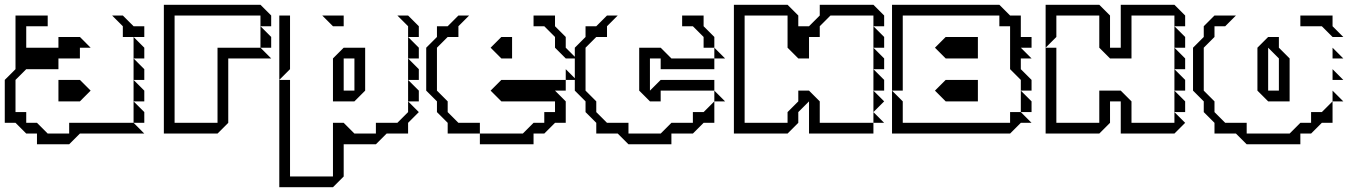

<svg xmlns="http://www.w3.org/2000/svg" viewBox="-20 -560 5664 805"><path d="M495 -405V-450L450 -495H495L540 -450H585V-405ZM540 -315V-405L585 -360V-315ZM540 -225V-315L585 -270V-225ZM540 -135V-225L585 -180V-135ZM540 -45V-135L585 -90V-45ZM0 -45V-225L45 -270V-495H180V-450H90V-360H225V-405H315L360 -360H315V-315H225V-270H90L45 -225V-90H90V-45H135L180 0H270V-45H540L585 0H315L270 45H135V0H90L45 -45ZM225 -135V-225H315L360 -180L315 -135Z M1072 -360V-450L1117 -405V-360ZM667 0V-540H1072L1117 -495V-450H1072V-495H712V-45H892V-360H1072L1117 -315H937V-45L892 0Z M1691 -405V-450L1646 -495H1691L1736 -450V-405ZM1376 -450 1331 -495H1421V-450ZM1691 -315V-405L1736 -360V-315ZM1691 -225V-315L1736 -270V-225ZM1151 -225V-495H1196V-270ZM1691 -135V-225L1736 -180V-135ZM1376 -135V-315L1421 -360H1511V-180L1466 -135ZM1151 -225H1196V180H1376V-45H1421L1466 0H1556V-45H1646L1691 -90V-135L1736 -90L1691 -45V0H1601L1556 45H1421V180L1376 225H1151ZM1466 -180V-315H1421V-180Z M2217 -450V-495H2307V-450L2352 -405V-360L2397 -315H2352L2307 -360V-405L2262 -450ZM1857 0V-45L1812 -90V-135L1767 -180V-360L1812 -405V-450H1857L1902 -495H1947L1902 -450V-405H1857L1812 -360V-180L1857 -135V-90L1902 -45H1992V0ZM2082 -315 2037 -360 2082 -405H2127V-315ZM2352 -225V-270L2397 -225ZM1992 45V0H2172L2217 -45H2262V-90H2307V-135H2082L2037 -180L2082 -225H2352V-180H2307L2352 -135V-45H2307L2262 0H2217V45Z M2840 -450V-495H2930V-450L2975 -405V-360H2930V-405L2885 -450ZM2975 -315V-360L3020 -315ZM2660 -180V-360H2750L2795 -315H2975V-270H2750V-315H2705V-180L2750 -225H2975V-180H2750V-135H2705ZM2480 0V-45L2435 -90V-135L2390 -180V-360L2435 -405V-450H2480L2525 -495H2570L2525 -450V-405H2480L2435 -360V-180L2480 -135V-90L2525 -45H2615V0H2750L2795 -45H2885V-90H2930L2975 -135V-45H2930L2885 0H2795V45H2615L2570 0ZM2975 -135V-180L3020 -135Z M3642 -360V-450L3687 -405V-360ZM3642 -270V-360L3687 -315V-270ZM3642 -180V-270L3687 -225V-180ZM3642 -90V-180L3687 -135ZM3642 -45V-90L3687 -45ZM3057 0V-540H3282L3327 -495V-450H3372L3417 -495V-540H3642L3687 -495V-450H3642V-495H3462L3417 -450V-405H3372V-315H3327L3282 -360V-495H3102V-45H3282V-90L3327 -135V-180H3372L3417 -135V-45H3642V0H3372V-135L3327 -90V-45L3282 0Z M3945 -315 3900 -360 3945 -405H4080V-315ZM3720 -180V-540H4170L4215 -495H4260V-405H4305V-360H4260L4305 -315H4260V-270L4305 -225V-180H4260V-225L4215 -270V-450H4170V-495H3765V-180ZM4260 -90V-180L4305 -135V-90ZM3720 0V-180L3765 -135V-45H4215V-90H4260L4305 -45H4260L4215 0ZM3900 -180 3945 -225H4080V-135H3945Z M4904 -360V-450L4949 -405V-360ZM4364 -360V-540H4589L4634 -495V-360H4679V-540H4904L4949 -495V-450H4904V-495H4724V-315H4634L4589 -360V-495H4409V-405ZM4904 -270V-360L4949 -315V-270ZM4904 -180V-270L4949 -225V-180ZM4904 -90V-180L4949 -135V-90ZM4364 0V-360H4409V-45H4589V-180H4679L4724 -135V-45H4904V-90L4949 -45L4904 0H4679V-135H4634V-45L4589 0Z M5432 -450V-495H5567V-450L5612 -405H5567L5522 -450ZM5567 -315V-360L5612 -315ZM5342 -180V-315L5297 -360V-180ZM5072 0V-45L5027 -90V-135L4982 -180V-360L5027 -405V-450L5072 -495H5162L5117 -450H5072V-405L5027 -360V-180L5072 -135V-90L5117 -45H5207V0H5387L5432 -45H5477V-90H5522L5567 -135V-45H5522L5477 0H5432V45H5207L5162 0ZM5567 -225V-270L5612 -225ZM5567 -135V-180L5612 -135ZM5252 -180V-360L5297 -405H5342V-360L5387 -315V-135H5297Z"/></svg>

Font: Rubik Iso
Style: Regular
Weight: 400
Designer: Hubert and Fischer, NaN
Foundry: Hubert and Fischer, NaN
Version: Version 2.200